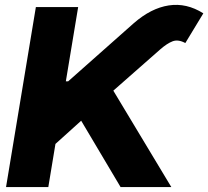

<svg xmlns="http://www.w3.org/2000/svg" viewBox="-20 -756 842 776"><path d="M4.4 0 125 -727.5H295.9L246.1 -427.2H255.4L520.5 -662.1Q590.3 -723.1 662.1 -734.1Q733.9 -745.1 801.8 -702.1L729 -582Q700.2 -597.7 677.7 -589.1Q655.3 -580.6 627.4 -556.2L438 -389.6L672.4 0H467.3L308.1 -268.1L204.1 -174.3L175.3 0Z"/></svg>

Font: Inter Display ExtraBold
Style: Italic
Weight: 800
Italic angle: -9.39999°
Designer: Rasmus Andersson
Foundry: rsms
Version: Version 4.000;git-a52131595